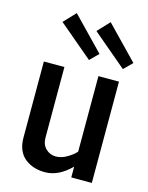

<svg xmlns="http://www.w3.org/2000/svg" viewBox="-119 -861 725 943"><g transform="rotate(15 243.5 -389.5)"><path d="M268.1 -726.6 324.7 -786.6 484.4 -621.6 441.9 -579.6ZM95.7 -726.6 152.3 -786.6 312 -621.6 269.5 -579.6ZM57.6 -128.9V-515.1H162.1V-156.2Q162.1 -121.1 183.3 -100.3Q204.6 -79.6 233.6 -79.6Q262.7 -79.6 291.7 -96.9Q320.8 -114.3 335 -131.3V-515.1H439.5V0H335V-54.7Q271.5 8.8 203.1 8.8Q141.6 8.8 101.1 -23.4Q57.6 -58.1 57.6 -128.9Z"/></g></svg>

Font: News Cycle
Style: Bold
Weight: 700
Version: Version 0.5.1